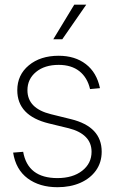

<svg xmlns="http://www.w3.org/2000/svg" viewBox="-20 -781 485 813"><path d="M403.3 -407.7 361.3 -403.8Q350.1 -452.6 316.2 -479.5Q282.2 -506.3 228.5 -506.3Q168.9 -506.3 132.6 -476.3Q96.2 -446.3 96.2 -398.9Q96.2 -321.8 195.8 -297.4L280.8 -276.4Q410.6 -244.6 410.6 -138.7Q410.6 -93.3 386.5 -59.3Q362.3 -25.4 320.1 -6.8Q277.8 11.7 223.6 11.7Q147.5 11.7 97.2 -25.6Q46.9 -63 35.6 -134.8L78.1 -138.2Q97.7 -26.9 223.1 -26.9Q288.1 -26.9 327.9 -57.9Q367.7 -88.9 367.7 -138.2Q367.7 -176.3 342.8 -201.2Q317.9 -226.1 271.5 -237.8L187 -258.3Q53.2 -291 53.2 -398.9Q53.2 -463.9 102.1 -504.4Q150.9 -544.9 228.5 -544.9Q297.4 -544.9 343.5 -509.5Q389.6 -474.1 403.3 -407.7ZM205.6 -614.7 294.4 -761.2H345.2L243.7 -614.7Z"/></svg>

Font: Inter Display Extra Light
Style: Regular
Weight: 200
Designer: Rasmus Andersson
Foundry: rsms
Version: Version 4.000;git-4fc901f